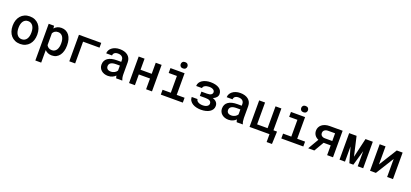

<svg xmlns="http://www.w3.org/2000/svg" viewBox="50 -2060 7700 3594"><g transform="rotate(20 3900.5 -262.5)"><path d="M54.2 -269Q54.2 -326.2 71 -375.5Q87.9 -424.8 119.4 -460.9Q150.9 -497.1 196.3 -517.6Q241.7 -538.1 299.3 -538.1Q357.4 -538.1 403.1 -517.6Q448.7 -497.1 480.2 -460.9Q511.7 -424.8 528.3 -375.5Q544.9 -326.2 544.9 -269V-258.8Q544.9 -201.2 528.3 -151.9Q511.7 -102.5 480.2 -66.7Q448.7 -30.8 403.3 -10.3Q357.9 10.3 300.3 10.3Q242.2 10.3 196.5 -10.3Q150.9 -30.8 119.4 -66.7Q87.9 -102.5 71 -151.9Q54.2 -201.2 54.2 -258.8ZM170.9 -258.8Q170.9 -222.7 178.5 -190.9Q186 -159.2 201.9 -135Q217.8 -110.8 242.2 -96.9Q266.6 -83 300.3 -83Q333 -83 357.2 -96.9Q381.3 -110.8 397.2 -135Q413.1 -159.2 420.7 -190.9Q428.2 -222.7 428.2 -258.8V-269Q428.2 -304.2 420.7 -335.9Q413.1 -367.7 397.2 -391.6Q381.3 -415.5 357.2 -429.7Q333 -443.8 299.3 -443.8Q266.1 -443.8 241.7 -429.7Q217.3 -415.5 201.7 -391.6Q186 -367.7 178.5 -335.9Q170.9 -304.2 170.9 -269Z M1138.2 -258.8Q1138.2 -201.2 1124.5 -151.9Q1110.8 -102.5 1084.5 -66.7Q1058.1 -30.8 1019.8 -10.5Q981.4 9.8 931.6 9.8Q886.7 9.8 852.3 -4.9Q817.9 -19.5 793 -46.9V203.1H676.3V-528.3H783.7L788.6 -475.1Q814 -505.4 848.9 -521.7Q883.8 -538.1 930.2 -538.1Q980.5 -538.1 1019.3 -518.6Q1058.1 -499 1084.5 -463.6Q1110.8 -428.2 1124.5 -378.7Q1138.2 -329.1 1138.2 -269ZM1021.5 -269Q1021.5 -304.7 1014.2 -336.2Q1006.8 -367.7 991.7 -391.4Q976.6 -415 953.1 -428.7Q929.7 -442.4 897.5 -442.4Q858.4 -442.4 833 -425.8Q807.6 -409.2 793 -381.3V-145Q807.6 -117.7 832.8 -100.6Q857.9 -83.5 898.4 -83.5Q930.7 -83.5 954.1 -97.7Q977.5 -111.8 992.4 -135.7Q1007.3 -159.7 1014.4 -191.4Q1021.5 -223.1 1021.5 -258.8Z M1723.1 -433.6H1395.5V0H1278.8V-528.3H1723.1Z M2212.9 0Q2208 -9.8 2204.8 -22.9Q2201.7 -36.1 2199.2 -51.3Q2187 -38.6 2171.6 -27.6Q2156.2 -16.6 2137.5 -8.3Q2118.7 0 2096.9 4.9Q2075.2 9.8 2050.3 9.8Q2008.3 9.8 1974.4 -2.2Q1940.4 -14.2 1916.3 -35.4Q1892.1 -56.6 1878.9 -85.4Q1865.7 -114.3 1865.7 -147.9Q1865.7 -232.9 1929 -277.8Q1992.2 -322.8 2110.4 -322.8H2195.8V-357.4Q2195.8 -399.4 2167.5 -424.1Q2139.2 -448.7 2087.4 -448.7Q2064 -448.7 2046.4 -443.1Q2028.8 -437.5 2017.1 -427.7Q2005.4 -418 1999.5 -404.8Q1993.7 -391.6 1993.7 -376.5H1877Q1877 -407.2 1891.4 -436.3Q1905.8 -465.3 1933.6 -488Q1961.4 -510.7 2001.7 -524.4Q2042 -538.1 2093.8 -538.1Q2140.6 -538.1 2180.7 -526.6Q2220.7 -515.1 2250 -492.4Q2279.3 -469.7 2295.9 -435.8Q2312.5 -401.9 2312.5 -356.4V-121.1Q2312.5 -86.4 2317.6 -57.9Q2322.8 -29.3 2332.5 -8.3V0ZM2072.3 -84.5Q2094.7 -84.5 2114.5 -90.1Q2134.3 -95.7 2150.1 -104.7Q2166 -113.8 2177.5 -125.5Q2189 -137.2 2195.8 -149.4V-248.5H2121.6Q2050.3 -248.5 2016.4 -225.6Q1982.4 -202.6 1982.4 -160.2Q1982.4 -144 1987.8 -130.1Q1993.2 -116.2 2004.2 -106.2Q2015.1 -96.2 2032 -90.3Q2048.8 -84.5 2072.3 -84.5Z M2925.8 0H2808.6V-213.9H2585.9V0H2468.8V-528.3H2585.9V-307.6H2808.6V-528.3H2925.8Z M3101.6 -528.3H3383.3V-96.7H3540V0H3101.6V-96.7H3265.6V-431.2H3101.6ZM3255.9 -665Q3255.9 -692.4 3273.4 -710.2Q3291 -728 3322.8 -728Q3355 -728 3372.8 -710.2Q3390.6 -692.4 3390.6 -665Q3390.6 -637.7 3372.8 -619.9Q3355 -602.1 3322.8 -602.1Q3291 -602.1 3273.4 -619.9Q3255.9 -637.7 3255.9 -665Z M3907.2 -312.5Q3964.4 -312.5 3989.7 -330.6Q4015.1 -348.6 4015.1 -378.4Q4015.1 -391.1 4008.8 -403.6Q4002.4 -416 3989 -425.8Q3975.6 -435.5 3954.3 -441.4Q3933.1 -447.3 3903.8 -447.3Q3878.9 -447.3 3857.2 -442.1Q3835.4 -437 3819.3 -427.7Q3803.2 -418.5 3793.9 -406Q3784.7 -393.6 3784.7 -378.4H3668.5Q3668.5 -415.5 3686.8 -445.1Q3705.1 -474.6 3736.8 -495.1Q3768.6 -515.6 3810.8 -526.6Q3853 -537.6 3900.9 -537.6Q3953.1 -537.6 3995.6 -527.6Q4038.1 -517.6 4068.4 -498.3Q4098.6 -479 4115.2 -450.2Q4131.8 -421.4 4131.8 -383.8Q4131.8 -348.6 4107.4 -319.1Q4083 -289.6 4038.6 -272Q4088.9 -256.3 4115.2 -225.3Q4141.6 -194.3 4141.6 -149.4Q4141.6 -111.8 4123.5 -82.3Q4105.5 -52.7 4073.5 -32.2Q4041.5 -11.7 3997.3 -1Q3953.1 9.8 3900.9 9.8Q3856.4 9.8 3813.2 0Q3770 -9.8 3736.1 -30Q3702.1 -50.3 3681.2 -81.8Q3660.2 -113.3 3660.2 -156.7H3776.4Q3776.4 -141.6 3785.4 -127.7Q3794.4 -113.8 3811 -103Q3827.6 -92.3 3851.3 -85.9Q3875 -79.6 3904.3 -79.6Q3933.6 -79.6 3956.1 -85.7Q3978.5 -91.8 3993.7 -102.1Q4008.8 -112.3 4016.6 -125.7Q4024.4 -139.2 4024.4 -153.8Q4024.4 -192.9 3994.4 -210Q3964.4 -227.1 3907.2 -227.1H3796.9V-312.5Z M4613.3 0Q4608.4 -9.8 4605.2 -22.9Q4602.1 -36.1 4599.6 -51.3Q4587.4 -38.6 4572 -27.6Q4556.6 -16.6 4537.8 -8.3Q4519 0 4497.3 4.9Q4475.6 9.8 4450.7 9.8Q4408.7 9.8 4374.8 -2.2Q4340.8 -14.2 4316.7 -35.4Q4292.5 -56.6 4279.3 -85.4Q4266.1 -114.3 4266.1 -147.9Q4266.1 -232.9 4329.3 -277.8Q4392.6 -322.8 4510.7 -322.8H4596.2V-357.4Q4596.2 -399.4 4567.9 -424.1Q4539.6 -448.7 4487.8 -448.7Q4464.4 -448.7 4446.8 -443.1Q4429.2 -437.5 4417.5 -427.7Q4405.8 -418 4399.9 -404.8Q4394 -391.6 4394 -376.5H4277.3Q4277.3 -407.2 4291.7 -436.3Q4306.2 -465.3 4334 -488Q4361.8 -510.7 4402.1 -524.4Q4442.4 -538.1 4494.1 -538.1Q4541 -538.1 4581.1 -526.6Q4621.1 -515.1 4650.4 -492.4Q4679.7 -469.7 4696.3 -435.8Q4712.9 -401.9 4712.9 -356.4V-121.1Q4712.9 -86.4 4718 -57.9Q4723.1 -29.3 4732.9 -8.3V0ZM4472.7 -84.5Q4495.1 -84.5 4514.9 -90.1Q4534.7 -95.7 4550.5 -104.7Q4566.4 -113.8 4577.9 -125.5Q4589.4 -137.2 4596.2 -149.4V-248.5H4522Q4450.7 -248.5 4416.7 -225.6Q4382.8 -202.6 4382.8 -160.2Q4382.8 -144 4388.2 -130.1Q4393.6 -116.2 4404.5 -106.2Q4415.5 -96.2 4432.4 -90.3Q4449.2 -84.5 4472.7 -84.5Z M4869.1 -528.3H4986.3V-93.3H5194.8V-528.3H5311.5V-93.3H5382.8L5373 156.7H5266.6V0H4869.1Z M5502 -528.3H5783.7V-96.7H5940.4V0H5502V-96.7H5666V-431.2H5502ZM5656.2 -665Q5656.2 -692.4 5673.8 -710.2Q5691.4 -728 5723.1 -728Q5755.4 -728 5773.2 -710.2Q5791 -692.4 5791 -665Q5791 -637.7 5773.2 -619.9Q5755.4 -602.1 5723.1 -602.1Q5691.4 -602.1 5673.8 -619.9Q5656.2 -637.7 5656.2 -665Z M6531.7 -528.3V0H6415V-194.8H6273.9L6159.7 0H6037.6L6162.6 -213.9Q6113.8 -234.4 6087.6 -272.5Q6061.5 -310.5 6061.5 -359.9Q6061.5 -396 6075.9 -427Q6090.3 -458 6117.9 -480.5Q6145.5 -502.9 6185.1 -515.6Q6224.6 -528.3 6274.9 -528.3ZM6178.7 -357.4Q6178.7 -343.3 6183.8 -329.8Q6189 -316.4 6200 -305.7Q6210.9 -294.9 6227.8 -288.3Q6244.6 -281.7 6268.1 -281.7H6415V-435.1H6274.9Q6250 -435.1 6231.7 -428.2Q6213.4 -421.4 6201.7 -410.4Q6189.9 -399.4 6184.3 -385.5Q6178.7 -371.6 6178.7 -357.4Z M6897.5 -144 6986.8 -528.3H7132.8V0H7023.9V-301.3L6937 0H6857.4L6770.5 -303.2V0H6661.6V-528.3H6809.1Z M7609.9 -528.3H7726.6V0H7609.9V-359.4L7386.2 0H7269.5V-528.3H7386.2V-168.9Z"/></g></svg>

Font: Roboto Mono
Style: Regular
Weight: 500
Designer: Google
Version: Version 2.000986; 2015; ttfautohint (v1.3)